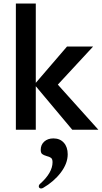

<svg xmlns="http://www.w3.org/2000/svg" viewBox="-20 -736 578 1089"><path d="M308 -256 538 0H390L183 -247V0H70V-716H183V-266L360 -472H508ZM364 139Q364 191 325 242.5Q286 294 224 330Q218 333 213 333Q207 333 203.5 329.5Q200 326 200 321Q200 313 208 306Q242 276 260 245Q278 214 278 184Q278 166 269.5 159.5Q261 153 244 149Q227 144 219 137.5Q211 131 211 114Q211 85 231 67Q251 49 283 49Q320 49 342 73.5Q364 98 364 139Z"/></svg>

Font: Madhuban Medium
Style: Regular
Weight: 500
Designer: jaikishan Patel
Foundry: MagicType
Version: Version 1.000